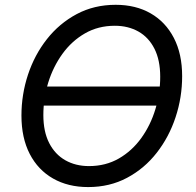

<svg xmlns="http://www.w3.org/2000/svg" viewBox="-20 -757 805 787"><path d="M644.5 -402.3V-324.2H144.5V-402.3ZM341.3 9.8Q258.8 9.8 197.3 -25.4Q135.7 -60.5 101.8 -126.2Q67.9 -191.9 67.9 -283.2Q67.9 -369.6 94.7 -450.9Q121.6 -532.2 172.4 -596.7Q223.1 -661.1 294.4 -699.2Q365.7 -737.3 454.1 -737.3Q536.6 -737.3 597.7 -702.1Q658.7 -667 692.6 -601.6Q726.6 -536.1 726.6 -444.8Q726.6 -357.9 699.7 -276.6Q672.9 -195.3 622.3 -130.6Q571.8 -65.9 500.7 -28.1Q429.7 9.8 341.3 9.8ZM344.7 -76.2Q413.1 -76.2 467.3 -107.4Q521.5 -138.7 559.3 -191.4Q597.2 -244.1 616.9 -309.3Q636.7 -374.5 636.7 -442.4Q636.7 -510.7 613 -557.4Q589.4 -604 547.4 -627.7Q505.4 -651.4 450.7 -651.4Q382.3 -651.4 328.1 -620.1Q273.9 -588.9 235.8 -536.1Q197.8 -483.4 177.7 -418.5Q157.7 -353.5 157.7 -285.6Q157.7 -217.3 181.6 -170.7Q205.6 -124 247.8 -100.1Q290 -76.2 344.7 -76.2Z"/></svg>

Font: Adwaita Sans
Style: Italic
Weight: 400
Italic angle: -9.39999°
Designer: Rasmus Andersson
Foundry: rsms
Version: Version 4.001;git-9221beed3